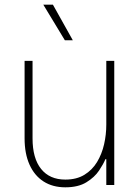

<svg xmlns="http://www.w3.org/2000/svg" viewBox="-20 -790 598 820"><path d="M259 10Q205 10 166 -15Q127 -40 106 -87Q85 -134 85 -199V-530H119V-199Q119 -114 155.5 -68.5Q192 -23 259 -23Q307 -23 340.5 -43.5Q374 -64 394.5 -98Q415 -132 424.5 -173.5Q434 -215 434 -258V-530H468V0H434V-110H430Q422 -90 403 -61.5Q384 -33 349 -11.5Q314 10 259 10ZM291 -618H257L165 -770H206Z"/></svg>

Font: Be Vietnam Pro Variable Thin
Style: Regular
Weight: 100
Designer: Lam Bao, Tony Le, Vietanh Nguyen
Foundry: Yellow Type Foundry
Version: Version 1.002